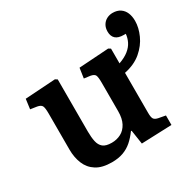

<svg xmlns="http://www.w3.org/2000/svg" viewBox="-149 -836 1037 1017"><g transform="rotate(-30 369.5 -328.0)"><path d="M259 14Q200 14 164.5 -8.5Q129 -31 113 -70Q97 -109 97 -157V-378Q97 -412 91 -424Q85 -436 63 -440L23 -446L31 -506L216 -518L229 -510V-190Q229 -156 234.5 -130Q240 -104 257 -90Q274 -76 310 -76Q341 -76 366.5 -89.5Q392 -103 407 -131.5Q422 -160 422 -204V-378Q422 -413 416.5 -424.5Q411 -436 389 -440L351 -445L360 -506L542 -518L555 -510V-420Q592 -433 615 -451.5Q638 -470 649 -492.5Q660 -515 662 -539H650Q616 -539 600 -554Q584 -569 584 -597Q584 -620 594 -636.5Q604 -653 620.5 -661.5Q637 -670 656 -670Q684 -670 702.5 -657.5Q721 -645 730 -623.5Q739 -602 739 -574Q739 -533 719 -488.5Q699 -444 658.5 -409.5Q618 -375 555 -362V-117Q555 -90 561.5 -80Q568 -70 587 -66L630 -58V0L445 7L432 -79H428Q406 -49 382.5 -28.5Q359 -8 329 3Q299 14 259 14Z"/></g></svg>

Font: Literata 18pt SemiBold
Style: Regular
Weight: 600
Designer: Latin by Veronika Burian and Jose Scaglione. Greek by Irene Vlachou. Cyrillic by Vera Evstafieva.
Foundry: TypeTogether
Version: Version 3.103;gftools[0.9.29]